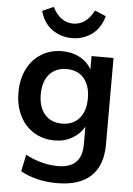

<svg xmlns="http://www.w3.org/2000/svg" viewBox="-63 -809 750 1080"><g transform="rotate(5 311.5 -269.0)"><path d="M556 -505V-16Q556 102 491 163Q426 224 300 224Q183 224 94 175L114 80Q206 128 297 128Q432 128 432 -6V-106Q409 -65 365 -39.5Q321 -14 266 -14Q200 -14 148.5 -45.5Q97 -77 68.5 -134.5Q40 -192 40 -266Q40 -340 68.5 -397.5Q97 -455 148.5 -486.5Q200 -518 266 -518Q322 -518 365.5 -494.5Q409 -471 432 -429V-505ZM432 -266Q432 -338 397 -379Q362 -420 299 -420Q237 -420 201.5 -379Q166 -338 166 -266Q166 -194 201.5 -153Q237 -112 299 -112Q361 -112 396.5 -153Q432 -194 432 -266ZM133 -734 196 -762Q239 -678 313 -678Q386 -678 429 -762L492 -735Q473 -666 424 -631Q375 -596 313 -596Q251 -596 201.5 -630.5Q152 -665 133 -734Z"/></g></svg>

Font: Muli
Style: Bold
Weight: 700
Designer: Vernon Adams
Foundry: Vernon Adams
Version: Version 2.001